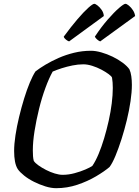

<svg xmlns="http://www.w3.org/2000/svg" viewBox="-20 -986 728 1006"><path d="M274 0Q248 0 217.5 -9.5Q187 -19 158 -33.5Q129 -48 106.5 -66Q84 -84 73 -100Q63 -116 58.5 -140Q54 -164 54 -195Q54 -231 61 -277Q68 -323 80 -373Q92 -423 106.5 -470Q121 -517 136.5 -554Q152 -591 166 -612Q188 -629 219 -647.5Q250 -666 287.5 -682.5Q325 -699 368 -709.5Q411 -720 457 -720Q481 -720 511 -711.5Q541 -703 570 -689Q599 -675 622.5 -657.5Q646 -640 658 -623Q665 -608 668 -586.5Q671 -565 671 -541Q671 -504 664 -456Q657 -408 644.5 -356.5Q632 -305 616.5 -256.5Q601 -208 585 -169.5Q569 -131 554 -111Q527 -88 483 -62Q439 -36 385.5 -18Q332 0 274 0ZM308 -70Q339 -70 370.5 -78.5Q402 -87 427.5 -98Q453 -109 464 -117Q481 -142 496.5 -179Q512 -216 525.5 -261Q539 -306 549.5 -353Q560 -400 565.5 -444.5Q571 -489 571 -525Q571 -539 570 -553.5Q569 -568 567 -579Q565 -586 549.5 -597.5Q534 -609 511.5 -621Q489 -633 463.5 -641Q438 -649 417 -649Q389 -649 359.5 -643Q330 -637 303.5 -628.5Q277 -620 256 -611Q237 -577 218 -525.5Q199 -474 184.5 -415Q170 -356 161 -299.5Q152 -243 152 -198Q152 -181 153 -167.5Q154 -154 157 -143Q164 -132 181.5 -119.5Q199 -107 221.5 -95.5Q244 -84 267 -77Q290 -70 308 -70ZM505 -769Q497 -772 488.5 -779.5Q480 -787 477 -794Q510 -844 544 -883Q578 -922 603.5 -944Q629 -966 637 -966Q644 -966 655.5 -956.5Q667 -947 676.5 -932.5Q686 -918 688 -902ZM342 -769Q335 -771 325.5 -778.5Q316 -786 314 -794Q353 -847 386 -885.5Q419 -924 442.5 -945Q466 -966 474 -966Q480 -966 491.5 -957Q503 -948 513 -933.5Q523 -919 524 -902Z"/></svg>

Font: Texturina Medium
Style: Italic
Weight: 500
Italic angle: -11°
Designer: Guillermo Torres Carreño
Foundry: Omnibus-Type
Version: Version 1.002